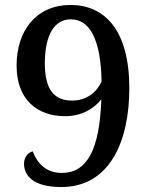

<svg xmlns="http://www.w3.org/2000/svg" viewBox="-20 -744 599 775"><path d="M227 11C424 11 502 -175 502 -388C502 -623 402 -724 265 -724C128 -724 47 -623 47 -479C47 -344 128 -275 243 -275C312 -275 360 -307 389 -343C382 -144 334 -46 229 -46C165 -46 130 -86 112 -133C92 -128 77 -109 77 -83C77 -37 112 11 227 11ZM271 -338C198 -338 161 -383 161 -488C161 -604 200 -666 266 -666C339 -666 387 -591 390 -415C371 -373 331 -338 271 -338Z"/></svg>

Font: Noto Serif Medium
Style: Regular
Weight: 500
Designer: Monotype Design Team
Foundry: Monotype Imaging Inc.
Version: Version 2.013